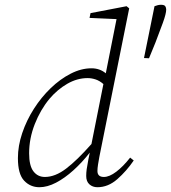

<svg xmlns="http://www.w3.org/2000/svg" viewBox="-20 -771 716 804"><path d="M102 -129Q102 -77 120 -53.5Q138 -30 168 -30Q211 -30 257 -65Q303 -100 363 -168L413 -419Q397 -433 380 -438.5Q363 -444 347 -444Q303 -444 261.5 -420Q220 -396 187 -357Q149 -311 125.5 -251Q102 -191 102 -129ZM396 -114Q393 -98 390.5 -82Q388 -66 388 -55Q388 -30 415 -30Q438 -30 467 -52Q496 -74 525 -111L540 -99Q510 -55 471.5 -21Q433 13 388 13Q368 13 354.5 1Q341 -11 341 -34Q341 -48 343 -62.5Q345 -77 350 -103L356 -132Q324 -91 287.5 -58Q251 -25 214.5 -6Q178 13 145 13Q107 13 81 -14.5Q55 -42 55 -109Q55 -160 73 -213.5Q91 -267 122 -315.5Q153 -364 192.5 -402Q232 -440 276 -462.5Q320 -485 363 -485Q398 -485 423 -464L468 -691L355 -696L359 -716L510 -745L521 -736ZM654 -751Q668 -751 672 -745Q676 -739 676 -731Q676 -714 662 -675.5Q648 -637 631 -593L604 -527L583 -528L627 -745Q642 -751 654 -751Z"/></svg>

Font: Source Serif Pro Light
Style: Italic
Weight: 300
Italic angle: -12°
Designer: Frank Grießhammer
Foundry: Adobe Systems Incorporated
Version: Version 3.001;hotconv 1.0.111;makeotfexe 2.5.65597